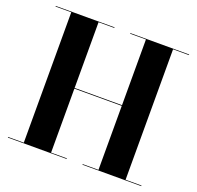

<svg xmlns="http://www.w3.org/2000/svg" viewBox="-130 -889 1054 1028"><g transform="rotate(20 397.0 -375.0)"><path d="M17.5 -3.5H107V-746.5H17.5V-750H352.5V-746.5H262.5V-372H532.5V-746.5H442.5V-750H777.5V-746.5H687V-3.5H777.5V0H442.5V-3.5H532.5V-368H262.5V-3.5H352.5V0H17.5Z"/></g></svg>

Font: Bodoni* 48pt
Style: Bold
Weight: 700
Version: Version 2.3